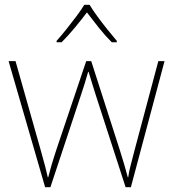

<svg xmlns="http://www.w3.org/2000/svg" viewBox="-20 -783 725 804"><path d="M380 -388Q372 -414 365.5 -434.5Q359 -455 351 -482H349Q335 -432 320 -388L191 1H169L16 -527H45L150 -156Q163 -110 169 -87Q175 -64 180 -41H182Q188 -64 194.5 -87Q201 -110 216 -156L341 -527H362L481 -157Q504 -84 515 -41H517Q520 -64 526.5 -88.5Q533 -113 544 -156L643 -527H669L528 1H506ZM355 -763Q367 -743 387 -715.5Q407 -688 429 -660.5Q451 -633 469 -612V-606H448Q420 -634 392.5 -668.5Q365 -703 344 -731Q323 -703 294.5 -668.5Q266 -634 238 -606H217V-612Q236 -633 258 -660.5Q280 -688 300.5 -715.5Q321 -743 333 -763Z"/></svg>

Font: Noto Sans Myanmar Thin
Style: Regular
Weight: 100
Designer: Monotype Design Team
Foundry: Monotype Imaging Inc.
Version: Version 2.107; ttfautohint (v1.8.4.7-5d5b)